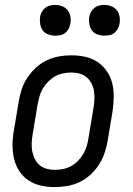

<svg xmlns="http://www.w3.org/2000/svg" viewBox="-20 -753 540 781"><path d="M203 8Q174 8 146.5 2Q119 -4 96.5 -19Q74 -34 59 -56.5Q44 -79 37.5 -106Q31 -133 31 -161.5Q31 -190 36 -219L56 -339Q60 -364 68 -389Q76 -414 91 -436.5Q106 -459 126 -477.5Q146 -496 170 -507.5Q194 -519 219.5 -523.5Q245 -528 270 -528Q299 -528 326.5 -522Q354 -516 376.5 -501Q399 -486 414.5 -463.5Q430 -441 436.5 -414Q443 -387 442.5 -358.5Q442 -330 438 -301L418 -181Q414 -156 405.5 -131Q397 -106 382.5 -83.5Q368 -61 348 -42.5Q328 -24 304 -12.5Q280 -1 254 3.5Q228 8 203 8ZM204 -62Q220 -62 237 -65.5Q254 -69 269.5 -77.5Q285 -86 297.5 -99Q310 -112 319 -127.5Q328 -143 333 -159.5Q338 -176 340 -192L360 -312Q363 -330 364 -347.5Q365 -365 362.5 -381.5Q360 -398 352.5 -413Q345 -428 332.5 -438.5Q320 -449 304 -453.5Q288 -458 270 -458Q254 -458 236.5 -454.5Q219 -451 204 -442.5Q189 -434 176 -421Q163 -408 154 -392.5Q145 -377 140.5 -360.5Q136 -344 133 -328L113 -208Q110 -190 109 -172.5Q108 -155 111 -138.5Q114 -122 121.5 -107Q129 -92 141 -81.5Q153 -71 169.5 -66.5Q186 -62 204 -62ZM404 -608Q390 -608 376 -613Q362 -618 354 -629Q346 -640 343.5 -655Q341 -670 343 -685Q345 -695 350.5 -705Q356 -715 364.5 -721.5Q373 -728 383.5 -730.5Q394 -733 405 -733Q419 -733 433 -727.5Q447 -722 455.5 -711Q464 -700 466.5 -685Q469 -670 466 -655Q464 -645 458.5 -635Q453 -625 444.5 -618.5Q436 -612 425.5 -610Q415 -608 404 -608ZM204 -608Q190 -608 176 -613Q162 -618 154 -629Q146 -640 143.5 -655Q141 -670 143 -685Q145 -695 150.5 -705Q156 -715 164.5 -721.5Q173 -728 183.5 -730.5Q194 -733 205 -733Q219 -733 233 -727.5Q247 -722 255.5 -711Q264 -700 266.5 -685Q269 -670 266 -655Q264 -645 258.5 -635Q253 -625 244.5 -618.5Q236 -612 225.5 -610Q215 -608 204 -608Z"/></svg>

Font: Iosevka Custom
Style: Italic
Weight: 400
Italic angle: -9°
Monospace: yes
Designer: Belleve Invis
Foundry: Belleve Invis
Version: Version 30.3.3; ttfautohint (v1.8.3)